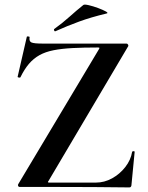

<svg xmlns="http://www.w3.org/2000/svg" viewBox="-20 -815 645 837"><path d="M60 -13 411 -600Q414 -605 413.5 -606.5Q413 -608 406 -608Q344 -608 296.5 -605.5Q249 -603 213.5 -596Q178 -589 152 -574.5Q126 -560 106 -536.5Q86 -513 69 -478Q68 -476 62 -477Q56 -478 57 -481L97 -655Q98 -657 104 -656Q110 -655 109 -653Q106 -635 117 -630Q128 -625 166 -625Q226 -625 313 -625Q400 -625 531 -625Q536 -625 538.5 -620Q541 -615 538 -612L192 -27Q188 -22 189 -20.5Q190 -19 196 -19Q261 -19 314 -19Q367 -19 398 -19Q435 -19 468.5 -37.5Q502 -56 526 -86.5Q550 -117 556 -153Q557 -156 562 -156Q567 -156 567 -153L553 -8Q553 -5 551 -1.5Q549 2 544 2Q470 1 387.5 0.5Q305 0 222.5 0Q140 0 65 0Q61 0 59 -4.5Q57 -9 60 -13ZM222 -679Q218 -677 216 -682.5Q214 -688 217 -689Q253 -715 283 -742Q313 -769 343 -793Q347 -797 366.5 -792.5Q386 -788 407.5 -780Q429 -772 441.5 -765Q454 -758 444 -756Q377 -740 325 -721Q273 -702 222 -679Z"/></svg>

Font: Cormorant Light
Style: Regular
Weight: 300
Designer: Christian Thalmann (Catharsis Fonts)
Foundry: Catharsis Fonts
Version: Version 4.000